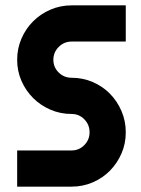

<svg xmlns="http://www.w3.org/2000/svg" viewBox="-20 -696 525 716"><path d="M44 -473Q44 -515 60 -552Q76 -589 103.5 -616.5Q131 -644 168 -660Q205 -676 247 -676H449V-541H247Q219 -541 199 -521Q179 -501 179 -473Q179 -445 199 -425.5Q219 -406 247 -406Q289 -406 326 -390Q363 -374 390 -346.5Q417 -319 433 -282Q449 -245 449 -203V-202Q449 -160 433 -123.5Q417 -87 390 -59.5Q363 -32 326 -16Q289 0 247 0H44V-135H247Q275 -135 294.5 -155Q314 -175 314 -202V-203Q314 -231 294.5 -251Q275 -271 247 -271Q205 -271 168 -287Q131 -303 103.5 -330.5Q76 -358 60 -394.5Q44 -431 44 -473Z"/></svg>

Font: Transit CAT
Style: Regular
Weight: 400
Designer: Peter Wiegel
Foundry: Peter Wiegel
Version: 1.000